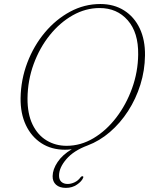

<svg xmlns="http://www.w3.org/2000/svg" viewBox="-20 -732 753 956"><path d="M479.5 -712Q547.5 -712 598 -680Q648.5 -648 675.8 -590.5Q703 -533 702 -456Q701 -381 679 -310.5Q657 -240 618 -179.5Q579 -119 527.2 -74.5Q475.5 -30 415.5 -7.5Q347 18 310.8 60Q274.5 102 274 141Q273.5 162 285.2 173Q297 184 317 184Q333.5 184 351.2 175.8Q369 167.5 380.5 151.5Q385.5 145 390.5 145.5Q397 145.5 394 153.5Q387 171 363.2 187.2Q339.5 203.5 308 203.5Q276.5 203.5 259 187.8Q241.5 172 242 145Q242.5 111 266.8 74.8Q291 38.5 337.5 11Q327 12.5 319 13Q311 13.5 303.5 13.5Q236 13.5 186 -19Q136 -51.5 108.8 -109.2Q81.5 -167 82.5 -243.5Q84 -335.5 116 -419.8Q148 -504 203 -569.8Q258 -635.5 329 -673.8Q400 -712 479.5 -712ZM117 -242.5Q116.5 -165 142 -112.2Q167.5 -59.5 212 -32.8Q256.5 -6 311.5 -6Q382 -6 445.8 -44Q509.5 -82 559 -146.8Q608.5 -211.5 637.8 -292.8Q667 -374 668 -460.5Q669.5 -570 616 -631Q562.5 -692 476 -692Q406.5 -692 342.5 -656Q278.5 -620 228 -557.2Q177.5 -494.5 147.8 -413.5Q118 -332.5 117 -242.5Z"/></svg>

Font: Fraunces 72pt Soft Thin
Style: Italic
Weight: 100
Italic angle: -16°
Version: Version 1.000;[0bf87f6ff]